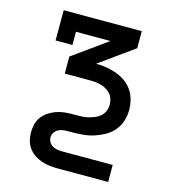

<svg xmlns="http://www.w3.org/2000/svg" viewBox="-109 -610 819 914"><g transform="rotate(15 300.0 -152.5)"><path d="M508 215H258Q238 215 218 212.5Q198 210 179 203.5Q160 197 143 185.5Q126 174 114 157.5Q102 141 97 121Q92 101 92 81Q92 61 97 41Q102 21 114 5Q126 -11 143 -22.5Q160 -34 179 -41Q198 -48 218 -50.5Q238 -53 258 -53H279Q295 -53 310.5 -54Q326 -55 341 -59Q356 -63 370.5 -69Q385 -75 396.5 -85.5Q408 -96 414 -111Q420 -126 420 -141Q420 -155 416 -169Q412 -183 403 -193.5Q394 -204 381.5 -211.5Q369 -219 355.5 -223Q342 -227 328 -228.5Q314 -230 300 -230H175V-314L345 -436H175V-371H92V-520H477V-436L307 -314Q333 -314 358 -310Q383 -306 407 -297.5Q431 -289 452.5 -274Q474 -259 488.5 -238Q503 -217 509.5 -192Q516 -167 516 -141Q516 -114 507.5 -87Q499 -60 481 -39Q463 -18 439 -4.5Q415 9 388.5 17.5Q362 26 334.5 28.5Q307 31 279 31H258Q246 31 234 33Q222 35 211.5 41Q201 47 194.5 58Q188 69 188 81Q188 93 194.5 104Q201 115 211.5 121Q222 127 234 129Q246 131 258 131H508Z"/></g></svg>

Font: Iosevka HT Medium Extended
Style: Regular
Weight: 500
Width: 7
Monospace: yes
Designer: Belleve Invis
Foundry: Belleve Invis
Version: Version 32.3.0; ttfautohint (v1.8.4)